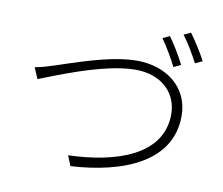

<svg xmlns="http://www.w3.org/2000/svg" viewBox="-85 -914 1170 1008"><g transform="rotate(10 500.0 -410.0)"><path d="M748 -773 711 -756C738 -718 774 -657 794 -616L832 -634C811 -678 774 -737 748 -773ZM854 -810 817 -793C846 -756 879 -699 902 -655L940 -673C921 -711 881 -774 854 -810ZM77 -489 102 -430C165 -453 428 -568 601 -568C743 -568 826 -481 826 -370C826 -150 583 -72 330 -64L352 -10C631 -26 881 -125 881 -370C881 -525 756 -616 601 -616C457 -616 267 -544 178 -516C140 -504 113 -495 77 -489Z"/></g></svg>

Font: Genne Gothic Light
Style: Regular
Weight: 300
Designer: Ryoko NISHIZUKA (kana & ideographs); Paul D. Hunt (Latin, Greek & Cyrillic); Wenlong ZHANG (bopomofo); Sandoll Communica
Foundry: Adobe Systems Incorporated
Version: Version 1.004;PS 1.004;hotconv 16.6.51;makeotf.lib2.5.65220